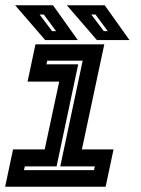

<svg xmlns="http://www.w3.org/2000/svg" viewBox="-20 -708 536 728"><path d="M-0.5 0 29.5 -141.5H149.5L204.5 -398.5H84.5L114.5 -540H375.5L290.5 -141.5H410.5L380.5 0ZM71 -63H336.5L339.5 -77H208.5L293.5 -478H159L156 -464H276.5L194.5 -77H74ZM471 -556H347.5L233.5 -688H377ZM388.5 -590 342 -653H326L373.5 -590ZM275 -556H151.5L37.5 -688H181ZM192.5 -590 146 -653H130L177.5 -590Z"/></svg>

Font: Tourney
Style: Bold Italic
Weight: 700
Italic angle: -12°
Version: Version 1.015